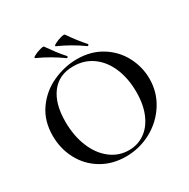

<svg xmlns="http://www.w3.org/2000/svg" viewBox="-179 -964 1124 1141"><g transform="rotate(-30 383.0 -394.0)"><path d="M49 -312Q49 -415 101 -488.5Q153 -562 234.5 -599Q316 -636 401 -636Q496 -636 568 -591.5Q640 -547 678.5 -474Q717 -401 717 -319Q717 -228 669 -152Q621 -76 540.5 -32Q460 12 366 12Q273 12 200.5 -31.5Q128 -75 88.5 -149.5Q49 -224 49 -312ZM610 -290Q610 -383 579.5 -455.5Q549 -528 492.5 -569Q436 -610 360 -610Q262 -610 209 -540.5Q156 -471 156 -348Q156 -252 187 -175.5Q218 -99 274 -55.5Q330 -12 400 -12Q460 -12 507.5 -44.5Q555 -77 582.5 -140Q610 -203 610 -290ZM331 -765Q322 -769 341.5 -779.5Q361 -790 385.5 -796.5Q410 -803 413 -797Q458 -731 503 -681Q504 -680 504 -678Q504 -675 501 -672.5Q498 -670 495 -671Q417 -727 331 -765ZM190 -765Q181 -769 200 -779.5Q219 -790 243.5 -796.5Q268 -803 270 -797Q290 -768 313.5 -737Q337 -706 360 -681Q361 -680 361 -678Q361 -675 358.5 -672.5Q356 -670 352 -671Q276 -726 190 -765Z"/></g></svg>

Font: Cormorant Garamond SemiBold
Style: Regular
Weight: 600
Designer: Christian Thalmann (Catharsis Fonts)
Foundry: Catharsis Fonts
Version: Version 4.000